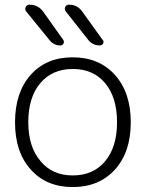

<svg xmlns="http://www.w3.org/2000/svg" viewBox="-20 -796 605 805"><path d="M150.4 -120.1Q199.2 -60.5 285.2 -60.5Q371.1 -60.5 420.9 -120.1Q470.7 -179.7 470.7 -283.7Q470.7 -387.7 420.9 -447.3Q371.1 -506.8 285.2 -506.8Q199.2 -506.8 148.9 -447.3Q98.6 -387.7 98.6 -283.7Q98.6 -179.7 150.4 -120.1ZM108.4 -85.9Q43 -158.2 43 -283.2Q43 -408.2 108.4 -481.9Q173.8 -555.7 284.7 -555.7Q395.5 -555.7 461.9 -481.9Q528.3 -408.2 528.3 -283.2Q528.3 -158.2 461.9 -85Q395.5 -11.7 284.7 -11.7Q173.8 -11.7 108.4 -85.9ZM398.4 -605.5Q369.1 -605.5 350.6 -627.9L255.9 -748Q249 -756.8 253.4 -766.6Q257.8 -776.4 269.5 -776.4Q304.7 -776.4 325.2 -747.1L410.2 -628.9Q414.1 -625 414.1 -621.1Q414.1 -617.2 412.1 -613.3Q407.2 -605.5 398.4 -605.5ZM233.4 -605.5Q205.1 -605.5 187.5 -627.9L89.8 -748Q85.9 -752.9 85.9 -758.8Q85.9 -762.7 87.9 -766.6Q92.8 -776.4 103.5 -776.4Q139.6 -776.4 161.1 -747.1L245.1 -628.9Q248 -624 248 -620.1Q248 -617.2 246.1 -613.3Q242.2 -605.5 233.4 -605.5Z"/></svg>

Font: Gen Jyuu Gothic Light
Style: Regular
Weight: 200
Designer: [Source Han Sans]
Ryoko NISHIZUKA  (kana & ideographs); Paul D. Hunt (Latin, Greek & Cyrillic); Wenlong ZHANG  (bopomofo
Version: Version 1.002.20150607